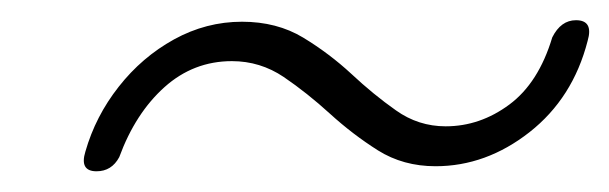

<svg xmlns="http://www.w3.org/2000/svg" viewBox="-20 -442 603 190"><path d="M411 -277.5Q379 -277.5 354 -293.2Q329 -309 306.5 -329.5Q284 -350 260.8 -365.8Q237.5 -381.5 209.5 -381.5Q171.5 -381.5 142.8 -355.8Q114 -330 98 -286.5Q90.5 -272.5 75.5 -272.5Q58.5 -272.5 64.5 -292Q74.5 -327 97.5 -356.2Q120.5 -385.5 152.2 -403Q184 -420.5 219.5 -420.5Q254 -420.5 280 -404.8Q306 -389 327.8 -368.8Q349.5 -348.5 371.8 -332.8Q394 -317 421 -317Q455 -317 484 -338.5Q513 -360 526.5 -405Q535 -422 550 -422Q567.5 -422 561.5 -401.5Q547 -345 504 -311.2Q461 -277.5 411 -277.5Z"/></svg>

Font: Fraunces 72pt SemiBold
Style: Italic
Weight: 600
Italic angle: -16°
Version: Version 1.000;[b76b70a41]